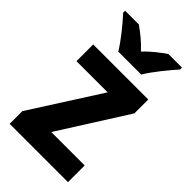

<svg xmlns="http://www.w3.org/2000/svg" viewBox="-235 -838 910 910"><g transform="rotate(45 220.5 -383.0)"><path d="M146 -606H300C325 -650 380 -716 413 -753V-766H322C291 -744 255 -718 222 -682C190 -717 154 -745 124 -766H32V-753C66 -716 121 -649 146 -606ZM415 0V-112H191L407 -453V-546H38V-434H247L24 -85V0Z"/></g></svg>

Font: Noto Sans Myanmar SemiCondensed
Style: Bold
Weight: 700
Width: 4
Designer: Monotype Design Team
Foundry: Monotype Imaging Inc.
Version: Version 2.107